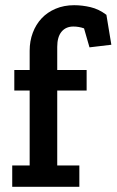

<svg xmlns="http://www.w3.org/2000/svg" viewBox="-20 -718 448 738"><path d="M265 -698Q296 -698 328 -690.5Q360 -683 389 -661L408 -546L324 -536L303 -609Q283 -616 262 -616Q233 -616 216.5 -596Q200 -576 200 -538V-449H313V-370H200V-82H285V0H27V-82H94V-370H35V-449H94V-523Q94 -560 106 -592Q118 -624 140 -647.5Q162 -671 194 -684.5Q226 -698 265 -698Z"/></svg>

Font: Zilla Slab SemiBold
Style: Regular
Weight: 600
Designer: Typotheque.com
Foundry: Typotheque type foundry
Version: Version 1.1; 2017